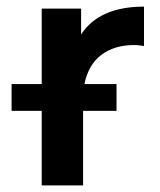

<svg xmlns="http://www.w3.org/2000/svg" viewBox="-20 -560 484 580"><path d="M106 0V-225H15V-306H106V-534H225V-456Q280 -540 415 -540V-421Q407 -422 400 -423Q393 -424 386 -424Q326 -424 286.5 -394.5Q247 -365 235 -306H332V-225H231V0Z"/></svg>

Font: Montserrat SemiBold
Style: Regular
Weight: 600
Designer: Julieta Ulanovsky
Foundry: Julieta Ulanovsky
Version: Version 9.000; ttfautohint (v1.8.4.7-5d5b)